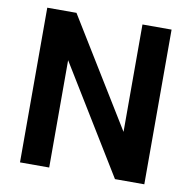

<svg xmlns="http://www.w3.org/2000/svg" viewBox="-80 -790 867 869"><g transform="rotate(10 354.0 -355.5)"><path d="M505.4 -710.9V-217.3L202.1 -710.9H67.9V0H202.1V-493.2L504.4 0H639.2V-710.9Z"/></g></svg>

Font: Vazirmatn SemiBold
Style: Regular
Weight: 600
Designer: Saber Rastikerdar
Foundry: Saber Rastikerdar
Version: Version 33.003